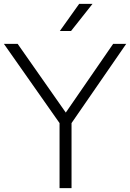

<svg xmlns="http://www.w3.org/2000/svg" viewBox="-32 -965 668 985"><path d="M273.5 0V-333.5L-12 -740H58.5L305.5 -387.5L548.5 -740H615.5L335 -333.5V0ZM275 -806 374 -945H442.5L332.5 -806Z"/></svg>

Font: Encode Sans SemiExpanded SemiExpanded Light
Style: Regular
Weight: 300
Width: 6
Designer: Multiple Designers
Foundry: Impallari Type
Version: Version 3.000; ttfautohint (v1.8.3) -l 8 -r 50 -G 200 -x 14 